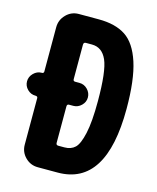

<svg xmlns="http://www.w3.org/2000/svg" viewBox="-110 -807 721 884"><g transform="rotate(15 250.0 -365.0)"><path d="M250 -120.1Q281.2 -120.1 300.3 -138.2Q319.3 -156.2 331.5 -211.4Q343.8 -266.6 343.8 -365.2Q343.8 -507.8 321.3 -559.1Q298.8 -610.4 250 -610.4H220.7Q210 -610.4 210 -598.6V-434.6Q210 -424.8 219.7 -424.8H240.2Q262.7 -424.8 278.8 -408.2Q294.9 -391.6 294.9 -369.6Q294.9 -347.7 278.3 -331.5Q261.7 -315.4 240.2 -315.4H219.7Q210 -315.4 210 -304.7V-130.9Q210 -120.1 220.7 -120.1ZM250 -730.5Q330.1 -730.5 378.9 -698.2Q427.7 -666 454.1 -585Q480.5 -503.9 480.5 -365.2Q480.5 0 250 0H210H155.3Q120.1 0 95.2 -24.9Q70.3 -49.8 70.3 -85V-306.6Q70.3 -314.5 61.5 -315.4H59.6Q37.1 -315.4 21 -331.5Q4.9 -347.7 4.9 -369.6Q4.9 -391.6 21.5 -408.2Q38.1 -424.8 59.6 -424.8H61.5Q69.3 -424.8 70.3 -432.6V-644.5Q70.3 -679.7 95.2 -705.1Q120.1 -730.5 155.3 -730.5Z"/></g></svg>

Font: Rounded-X Mgen+ 2m bold
Style: Bold
Weight: 700
Designer: [Source Han Sans]
Ryoko NISHIZUKA  (kana & ideographs); Paul D. Hunt (Latin, Greek & Cyrillic); Wenlong ZHANG  (bopomofo
Version: Version 1.059.20150602